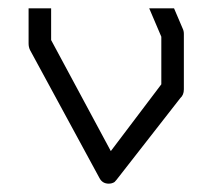

<svg xmlns="http://www.w3.org/2000/svg" viewBox="-20 -490 526 460"><path d="M397 -470 417.5 -422Q420.5 -416 420.5 -409V-276Q420.5 -262.5 412 -255L259 -59Q258.5 -58.5 257 -56.8Q255.5 -55 254.5 -54Q248.5 -50 240.5 -50Q225 -50 218 -64L52 -370Q48.5 -377 48.5 -386V-470H102.5V-394L245.5 -128L366.5 -288V-402L337.5 -470Z"/></svg>

Font: 3270 Nerd Font Mono SemCond
Style: Regular
Weight: 400
Monospace: yes
Version: Version 3.0.1;Nerd Fonts 3.1.1